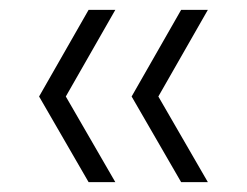

<svg xmlns="http://www.w3.org/2000/svg" viewBox="-20 -481 499 388"><path d="M346 -113 246 -286 346 -461H400L300 -286L400 -113ZM159 -113 59 -286 159 -461H213L113 -286L213 -113Z"/></svg>

Font: Gantari Light
Style: Regular
Weight: 300
Designer: Anugrah Pasau
Foundry: Lafontype
Version: Version 1.000; ttfautohint (v1.8.3)